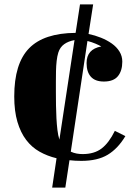

<svg xmlns="http://www.w3.org/2000/svg" viewBox="-20 -663 605 876"><path d="M384 -508Q413 -502 440.5 -491Q468 -480 490 -464.5Q512 -449 525 -428Q538 -407 538 -382Q538 -340 518 -315.5Q498 -291 454 -291Q414 -291 394.5 -313Q375 -335 375 -375Q375 -439 442 -451Q434 -456 416.5 -463.5Q399 -471 379 -476L303 29Q316 35 329.5 37.5Q343 40 357 40Q410 40 443.5 14.5Q477 -11 504 -66L552 -42Q518 15 471.5 43Q425 71 351 71Q323 71 297 68L278 193H218L238 59Q196 49 160.5 29Q125 9 99.5 -24.5Q74 -58 59.5 -107Q45 -156 45 -223Q45 -373 112.5 -442.5Q180 -512 325 -513L345 -643H405ZM235 -243Q235 -213 235.5 -182.5Q236 -152 237.5 -123.5Q239 -95 242 -70Q245 -45 251 -26L320 -480Q292 -475 273 -461.5Q254 -448 246 -423Q241 -407 238.5 -385Q236 -363 235.5 -339Q235 -315 235 -290Q235 -265 235 -243Z"/></svg>

Font: Cafe24 ClassicType
Style: Regular
Weight: 400
Designer: Cafe24 thkim, hmlim, mnelim & 4IR
Foundry: Cafe24
Version: Version 1.000